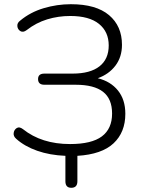

<svg xmlns="http://www.w3.org/2000/svg" viewBox="-20 -733 683 913"><path d="M319 160Q291 160 291 129V8Q217 5 157 -16Q97 -37 57 -73Q43 -85 45 -100.5Q47 -116 59.5 -124Q72 -132 89 -119Q178 -48 313 -48Q416 -48 464.5 -84.5Q513 -121 513 -193Q513 -263 470 -296.5Q427 -330 340 -330H191Q161 -330 161 -357Q161 -383 191 -383H325Q409 -383 453 -417.5Q497 -452 497 -517Q497 -582 450.5 -619.5Q404 -657 314 -657Q257 -657 204.5 -641Q152 -625 107 -590Q90 -577 77 -585Q64 -593 62.5 -608.5Q61 -624 76 -635Q124 -675 187.5 -694Q251 -713 317 -713Q437 -713 498.5 -661Q560 -609 560 -520Q560 -462 529 -421Q498 -380 445 -361Q506 -346 541 -302.5Q576 -259 576 -192Q576 -104 520 -51.5Q464 1 348 8V129Q348 160 319 160Z"/></svg>

Font: Nunito Light
Style: Regular
Weight: 300
Designer: Vernon Adams
Foundry: Vernon Adams
Version: Version 3.601; ttfautohint (v1.8.2.53-6de2)